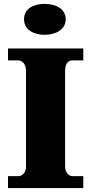

<svg xmlns="http://www.w3.org/2000/svg" viewBox="-20 -962 466 982"><path d="M209 -784C266 -784 316 -812 316 -863C316 -917 266 -942 209 -942C149 -942 103 -917 103 -863C103 -812 149 -784 209 -784ZM21 0H406V-61H351C331 -61 313 -81 313 -110V-599C313 -636 327 -653 351 -653H406V-714H21V-653H74C92 -653 113 -636 113 -600V-108C113 -78 92 -61 74 -61H21Z"/></svg>

Font: Noto Serif Malayalam Black
Style: Regular
Weight: 900
Designer: Indian type Foundry, Jelle Bosma, Monotype Design Team
Foundry: Monotype Imaging Inc.
Version: Version 2.104